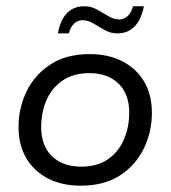

<svg xmlns="http://www.w3.org/2000/svg" viewBox="-20 -578 540 608"><path d="M235.7 10Q176.1 10 131.7 -13Q87.3 -36.1 63 -77.5Q38.7 -119 38.7 -175.8Q38.7 -236 64.1 -288.5Q89.6 -341 139.6 -373.8Q189.6 -406.7 263.9 -406.7Q323.6 -406.7 368 -383.6Q412.3 -360.6 436.7 -319.2Q461 -277.7 461 -220.9Q461 -161 435.8 -108.4Q410.5 -55.7 360.6 -22.9Q310.7 10 235.7 10ZM236.7 -50.3Q288.2 -50.3 322 -73.8Q355.7 -97.2 372.4 -136.3Q389.2 -175.4 389.2 -221.3Q389.2 -280.6 355.1 -313.5Q321.1 -346.4 262.9 -346.4Q212.1 -346.4 178 -322.9Q144 -299.5 127.2 -260.9Q110.5 -222.3 110.5 -175.4Q110.5 -116.1 144.7 -83.2Q179 -50.3 236.7 -50.3ZM351.5 -472.2Q330.7 -472.2 311.7 -482.8Q292.8 -493.4 275.7 -503.7Q258.7 -514 241.3 -514Q226.1 -514 214.5 -503.1Q202.9 -492.2 197.9 -472.2H163.4Q170.9 -514.7 192.1 -536.5Q213.3 -558.2 246.8 -558.2Q268.6 -558.2 287.1 -547.9Q305.5 -537.6 323 -527Q340.6 -516.4 357 -516.4Q372.8 -516.4 384.7 -527.6Q396.6 -538.8 401 -558.2H435.5Q427.8 -516.7 406.4 -494.4Q385 -472.2 351.5 -472.2Z"/></svg>

Font: Rokkitt SemiBold
Style: Italic
Weight: 600
Italic angle: -9°
Designer: Vernon Adams
Foundry: Vernon Adams
Version: Version 3.103